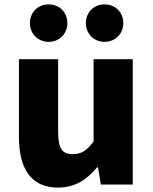

<svg xmlns="http://www.w3.org/2000/svg" viewBox="-20 -838 694 872"><path d="M243 14C321 14 374 -22 421 -78H425L438 0H583V-569H405V-196C375 -154 350 -138 310 -138C265 -138 244 -160 244 -239V-569H66V-217C66 -75 119 14 243 14ZM201 -648C251 -648 286 -686 286 -733C286 -781 251 -818 201 -818C151 -818 116 -781 116 -733C116 -686 151 -648 201 -648ZM455 -648C505 -648 540 -686 540 -733C540 -781 505 -818 455 -818C405 -818 370 -781 370 -733C370 -686 405 -648 455 -648Z"/></svg>

Font: Noto Sans T Chinese Black
Style: Bold
Weight: 900
Designer: Ryoko NISHIZUKA (kana & ideographs); Paul D. Hunt (Latin, Greek & Cyrillic); Wenlong ZHANG (bopomofo); Sandoll Communica
Foundry: Adobe Systems Incorporated
Version: Version 1.000;PS 1;hotconv 1.0.78;makeotf.lib2.5.61930